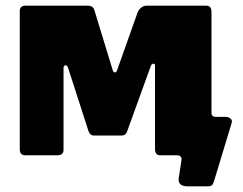

<svg xmlns="http://www.w3.org/2000/svg" viewBox="-20 -550 861 680"><path d="M646 110Q609 110 613 81L623 15Q624 9 619.5 4.5Q615 0 607 0H569V-136H729V-151Q729 -136 745 -136H781Q789 -136 796.5 -130Q804 -124 800 -113L740 85Q736 98 732.5 104Q729 110 713 110ZM69 0Q50 0 50 -22V-511Q50 -530 72 -530H291Q309 -530 314 -515L379 -302Q381 -294 386.5 -293.5Q392 -293 395 -302L467 -505Q471 -516 480 -523Q489 -530 500 -530H710Q729 -530 729 -508V-19Q729 0 707 0H548Q529 0 529 -22V-317Q529 -325 523 -324.5Q517 -324 514 -316L430 -84Q425 -70 411 -70H312Q300 -70 294 -84L221 -310Q218 -320 211.5 -318.5Q205 -317 205 -309V-19Q205 0 183 0Z"/></svg>

Font: Libre Franklin Black
Style: Regular
Weight: 900
Designer: Pablo Impallari, Rodrigo Fuenzalida, Nhung Nguyen
Foundry: Impallari Type
Version: Version 3.000